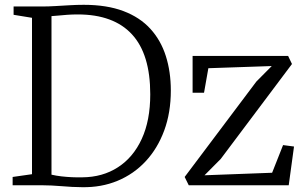

<svg xmlns="http://www.w3.org/2000/svg" viewBox="-20 -770 1270 798"><path d="M320.5 8Q301 8 279.5 6.8Q258 5.5 236.2 3.8Q214.5 2 194 1Q173.5 0 155 0H32.5V-34.5L113 -46V-696L36.5 -708.5V-743H154Q181.5 -743 210.5 -744.8Q239.5 -746.5 269 -748.2Q298.5 -750 328 -750Q424 -750 492.8 -724Q561.5 -698 605 -650.2Q648.5 -602.5 669.2 -537.2Q690 -472 690 -393.5Q690 -302 662.5 -227.5Q635 -153 585.5 -99.8Q536 -46.5 468.5 -18.5Q401 9.5 320.5 8ZM321.5 -33Q406.5 -33.5 470.2 -74.8Q534 -116 569.2 -192.8Q604.5 -269.5 604.5 -378Q604.5 -461.5 585.5 -523.8Q566.5 -586 528.5 -627.2Q490.5 -668.5 434.2 -689.2Q378 -710 303 -710Q280.5 -710 259.5 -708.5Q238.5 -707 221.5 -705.2Q204.5 -703.5 194 -703V-44Q213.5 -39.5 235.2 -37Q257 -34.5 279 -33.5Q301 -32.5 321.5 -33ZM1109.5 -495.5 846 -486.5 828 -384.5H780.5V-537.5H1177.5L1193.5 -504L897.5 -109.5L830 -41.5L1111 -52L1156.5 -167L1202 -161L1180 0H764.5L747.5 -34.5L1045.5 -431Z"/></svg>

Font: Merriweather 60pt Light
Style: Regular
Weight: 300
Version: Version 2.100